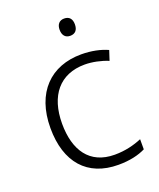

<svg xmlns="http://www.w3.org/2000/svg" viewBox="-138 -814 751 909"><g transform="rotate(-20 238.0 -359.5)"><path d="M295 -729C271 -729 257 -713 257 -686C257 -658 271 -642 295 -642C321 -642 334 -658 334 -686C334 -713 321 -729 295 -729ZM301 10C359 10 404 -1 438 -18V-69C400 -53 354 -41 301 -41C174 -41 116 -131 116 -264C116 -405 186 -491 312 -491C349 -491 393 -482 429 -467L445 -516C410 -532 364 -542 313 -542C160 -542 57 -443 57 -263C57 -91 145 10 301 10Z"/></g></svg>

Font: Noto Sans Myanmar UI Light
Style: Regular
Weight: 300
Designer: Monotype Design Team
Foundry: Monotype Imaging Inc.
Version: Version 2.103